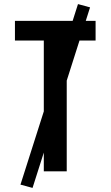

<svg xmlns="http://www.w3.org/2000/svg" viewBox="-20 -837 540 938"><path d="M194 0V-639H53V-735H447V-639H306V0ZM139 81 80 65 361 -817 420 -801Z"/></svg>

Font: Iosevka Fixed
Style: Bold
Weight: 700
Monospace: yes
Designer: Belleve Invis
Foundry: Belleve Invis
Version: Version 32.3.0